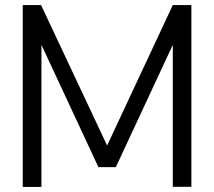

<svg xmlns="http://www.w3.org/2000/svg" viewBox="-20 -740 848 760"><path d="M144 0V-562.5L369.5 -78.5H438.5L664 -562.5V-0.5H737.5V-720H664L404 -164L142.5 -720H70V0Z"/></svg>

Font: Vela Sans
Style: Regular
Weight: 400
Designer: Principal design: Mikhail Sharanda - project Manrope.
Design modification: Ravid Balaliev
Foundry: Mikhail Sharanda
Version: Version 1.001